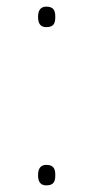

<svg xmlns="http://www.w3.org/2000/svg" viewBox="-20 -552 281 580"><path d="M95 -501C95 -484 100 -470 120 -470C144 -470 147 -484 147 -501C147 -517 144 -532 120 -532C100 -532 95 -517 95 -501ZM95 -23C95 -6 100 8 120 8C144 8 147 -6 147 -23C147 -39 144 -54 120 -54C100 -54 95 -39 95 -23Z"/></svg>

Font: Noto Sans Sinhala Condensed Thin
Style: Regular
Weight: 100
Width: 3
Designer: Jelle Bosma - Monotype Design Team
Foundry: Monotype Imaging Inc.
Version: Version 2.006